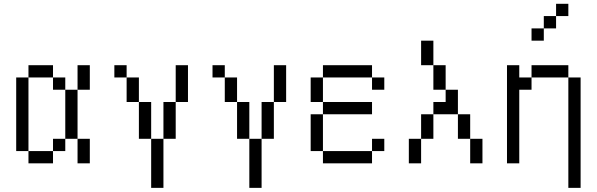

<svg xmlns="http://www.w3.org/2000/svg" viewBox="-20 -832 3040 978"><path d="M125 -62.5V0H250V-62.5ZM125 -62.5Q125 -62.5 125 -437.5H62.5Q62.5 -437.5 62.5 -62.5ZM250 -62.5H312.5V-125H250ZM375 -125Q375 -125 375 0H437.5Q437.5 0 437.5 -125ZM312.5 -125H375Q375 -125 375 -375H312.5Q312.5 -375 312.5 -125ZM312.5 -375V-437.5H250V-375ZM375 -375H437.5Q437.5 -375 437.5 -500H375Q375 -500 375 -375ZM125 -437.5H250V-500H125Z M750 -125Q750 -125 750 125H812.5Q812.5 125 812.5 -125ZM750 -125V-312.5H687.5V-125ZM812.5 -125H875V-312.5H812.5ZM687.5 -312.5Q687.5 -312.5 687.5 -437.5H625Q625 -437.5 625 -312.5ZM875 -312.5H937.5V-500H875ZM625 -437.5V-500H562.5V-437.5Z M1250 -125Q1250 -125 1250 125H1312.5Q1312.5 125 1312.5 -125ZM1250 -125V-312.5H1187.5V-125ZM1312.5 -125H1375V-312.5H1312.5ZM1187.5 -312.5Q1187.5 -312.5 1187.5 -437.5H1125Q1125 -437.5 1125 -312.5ZM1375 -312.5H1437.5V-500H1375ZM1125 -437.5V-500H1062.5V-437.5Z M1937.5 -62.5V-125H1875V-62.5H1625V0H1875V-62.5ZM1875 -250V-312.5H1625V-250H1562.5V-62.5H1625V-250ZM1937.5 -375V-437.5H1875V-375ZM1625 -312.5Q1625 -312.5 1625 -437.5H1562.5Q1562.5 -437.5 1562.5 -312.5ZM1625 -437.5H1875V-500H1625Z M2062.5 -125Q2062.5 -125 2062.5 0H2125Q2125 0 2125 -125ZM2375 -125Q2375 -125 2375 0H2437.5Q2437.5 0 2437.5 -125ZM2125 -125H2187.5Q2187.5 -125 2187.5 -250H2125Q2125 -250 2125 -125ZM2375 -125Q2375 -125 2375 -250H2312.5Q2312.5 -250 2312.5 -125ZM2187.5 -250H2312.5Q2312.5 -250 2312.5 -375H2250V-312.5H2187.5ZM2250 -375Q2250 -375 2250 -500H2187.5Q2187.5 -500 2187.5 -375ZM2187.5 -500Q2187.5 -500 2187.5 -625H2125Q2125 -625 2125 -500Z M2875 -750V-812.5H2812.5V-750H2750V-687.5H2687.5V-625H2750V-687.5H2812.5V-750ZM2875 -437.5V125H2937.5V-437.5ZM2562.5 -500Q2562.5 -500 2562.5 0H2625Q2625 0 2625 -375H2687.5V-437.5H2625V-500ZM2687.5 -437.5H2875V-500H2687.5Z"/></svg>

Font: BFUnifontExMono
Style: Regular
Weight: 500
Version: Version 15.0.06